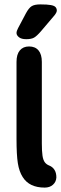

<svg xmlns="http://www.w3.org/2000/svg" viewBox="-20 -842 278 872"><path d="M183 10Q206 10 220.5 -3Q235 -16 236 -36Q236 -57 227.5 -70.5Q219 -84 204 -90Q191 -95 183.5 -105Q176 -115 173 -135Q170 -155 170 -191V-561Q170 -595 155 -613Q140 -631 112 -631Q85 -631 70 -613Q55 -595 55 -561V-211Q55 -139 61 -101Q67 -63 83 -38Q113 10 183 10ZM238 -794Q238 -803 232.5 -809.5Q227 -816 211 -819Q195 -822 163 -822Q137 -822 124 -814Q111 -806 98 -782L62 -714Q55 -701 55 -692Q55 -682 66 -673Q77 -664 99 -664Q122 -664 134.5 -671Q147 -678 166 -700L228 -773Q238 -786 238 -794Z"/></svg>

Font: Beiruti
Style: Bold
Weight: 700
Designer: Arlette Boutros
Foundry: Boutros
Version: Version 1.41